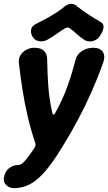

<svg xmlns="http://www.w3.org/2000/svg" viewBox="-30 -764 562 997"><path d="M42 213Q20 213 3.5 198Q-13 183 -10 159L-9 157Q-4 125 17.5 109Q39 93 62 93Q73 93 83 86.5Q93 80 108.5 60.5Q124 41 149 4Q153 -3 154 -8Q155 -13 154 -19Q130 -90 114 -158.5Q98 -227 87 -296.5Q76 -366 68 -438Q66 -461 77 -478.5Q88 -496 107.5 -506Q127 -516 149 -516Q182 -516 198.5 -500Q215 -484 215 -454Q216 -383 221 -314.5Q226 -246 242 -176Q244 -169 248 -169Q252 -169 256 -176Q295 -246 319.5 -314Q344 -382 362 -453Q369 -482 395.5 -499Q422 -516 454 -516Q489 -516 503.5 -495Q518 -474 506 -439Q479 -363 446.5 -289.5Q414 -216 375 -142.5Q336 -69 288 8Q245 78 206.5 123.5Q168 169 128.5 191Q89 213 42 213ZM494 -649Q511 -639 507 -617.5Q503 -596 489 -578L488 -576Q478 -561 462.5 -554.5Q447 -548 432.5 -549Q418 -550 408 -557Q385 -572 369 -587Q353 -602 334 -616Q322 -626 306 -616Q283 -602 262.5 -587Q242 -572 215 -557Q197 -547 175 -550Q153 -553 143 -568L142 -569Q129 -587 131 -607Q133 -627 155 -639Q178 -650 206.5 -665.5Q235 -681 261.5 -698Q288 -715 305 -730Q323 -744 340 -744Q357 -744 369 -732Q398 -709 431 -687.5Q464 -666 494 -649Z"/></svg>

Font: Winky Sans SemiBold
Style: Italic
Weight: 600
Italic angle: -8.97852°
Designer: Simon Atzbach
Foundry: typofactur
Version: Version 1.205